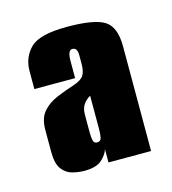

<svg xmlns="http://www.w3.org/2000/svg" viewBox="-60 -642 363 405"><g transform="rotate(-15 122.0 -439.5)"><path d="M78 -288Q65 -288 51.5 -291.5Q38 -295 29 -307Q20 -319 20 -345V-393Q20 -418 32 -432Q44 -446 63 -454Q82 -462 101 -468Q119 -474 124.5 -482.5Q130 -491 130 -508V-527Q130 -543 119 -543Q109 -543 109 -519V-482H20V-521Q20 -551 40 -571Q60 -591 120 -591Q180 -591 202 -577Q224 -563 224 -521V-292H131V-321Q128 -310 116 -299Q104 -288 78 -288ZM119 -339Q127 -339 128.5 -347Q130 -355 130 -367V-438Q121 -433 115 -424.5Q109 -416 109 -402V-364Q109 -353 110.5 -346Q112 -339 119 -339Z"/></g></svg>

Font: Alumni Sans Inline One
Style: Regular
Weight: 400
Designer: Robert E. Leuschke
Foundry: Robert E. Leuschke
Version: Version 1.100; ttfautohint (v1.8.3)